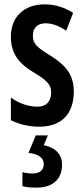

<svg xmlns="http://www.w3.org/2000/svg" viewBox="-20 -572 388 882"><path d="M319 -152C319 -235 275 -276 211 -317C147 -356 131 -372 131 -408C131 -443 152 -465 189 -465C222 -465 255 -451 284 -431L316 -513C275 -538 234 -552 185 -552C90 -552 30 -494 30 -404C30 -323 70 -278 135 -239C198 -202 215 -182 215 -147C215 -105 192 -82 152 -82C107 -82 62 -100 30 -124V-20C66 -2 110 10 160 10C261 10 319 -47 319 -152ZM265 184C265 137 235 106 181 95L200 50H144L111 130C155 136 181 151 181 182C181 208 164 225 129 225C115 225 99 223 83 219V283C100 288 122 290 147 290C222 290 265 252 265 184Z"/></svg>

Font: Noto Sans Display Condensed Medium
Style: Regular
Weight: 500
Width: 3
Designer: Monotype Design Team
Foundry: Monotype Imaging Inc.
Version: Version 1.900